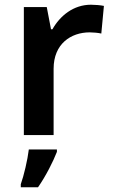

<svg xmlns="http://www.w3.org/2000/svg" viewBox="-20 -572 479 813"><path d="M365 -552C291 -552 234 -505 202 -448H196L178 -542H81V0H207V-281C207 -386 280 -435 360 -435C374 -435 396 -433 409 -430L420 -547C406 -550 382 -552 365 -552ZM221 71V61H102C97 104 81 172 68 208V221H141C175 172 205 112 221 71Z"/></svg>

Font: Noto Sans Gunjala Gondi Semibold
Style: Regular
Weight: 400
Designer: Ek Type
Foundry: Ek Type
Version: Version 1.004